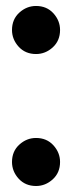

<svg xmlns="http://www.w3.org/2000/svg" viewBox="-20 -600 240 640"><path d="M20 -60.1Q20 -95.7 44.4 -117.9Q68.8 -140.1 100.1 -140.1Q135.7 -140.1 158 -115.7Q180.2 -91.3 180.2 -60.1Q180.2 -24.4 155.8 -2.2Q131.3 20 100.1 20Q64.5 20 42.2 -4.4Q20 -28.8 20 -60.1ZM20 -500Q20 -535.6 44.4 -557.9Q68.8 -580.1 100.1 -580.1Q135.7 -580.1 158 -555.7Q180.2 -531.2 180.2 -500Q180.2 -464.4 155.8 -442.1Q131.3 -419.9 100.1 -419.9Q64.5 -419.9 42.2 -444.3Q20 -468.8 20 -500Z"/></svg>

Font: Zantroke
Style: Regular
Weight: 500
Foundry: gluk
Version: Version 0.36